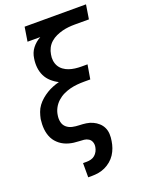

<svg xmlns="http://www.w3.org/2000/svg" viewBox="-173 -818 851 1117"><g transform="rotate(-20 252.5 -260.0)"><path d="M173 215V127H196Q209 127 222.5 123.5Q236 120 246.5 111Q257 102 263.5 89.5Q270 77 272 64Q275 48 270 33.5Q265 19 252.5 11Q240 3 225 1.5Q210 0 194 -0.5Q178 -1 163 -3Q148 -5 133.5 -9Q119 -13 105.5 -19.5Q92 -26 80.5 -35Q69 -44 59.5 -55Q50 -66 43.5 -79Q37 -92 33 -106.5Q29 -121 27.5 -136Q26 -151 26.5 -167Q27 -183 29 -198Q33 -218 40 -238Q47 -258 60 -275.5Q73 -293 89.5 -307Q106 -321 124 -332Q142 -343 162 -351Q182 -359 202 -364Q178 -376 158 -394Q138 -412 126.5 -435.5Q115 -459 112 -487Q109 -515 114 -544Q116 -559 122 -574.5Q128 -590 138.5 -603.5Q149 -617 162 -628Q175 -639 190 -647H111L125 -735H505L491 -647H403Q384 -647 364 -645Q344 -643 325 -638Q306 -633 287 -624.5Q268 -616 252 -602Q236 -588 226.5 -569.5Q217 -551 214 -531Q210 -512 212.5 -493Q215 -474 224 -458.5Q233 -443 248 -432Q263 -421 280.5 -415Q298 -409 317.5 -406.5Q337 -404 356 -404H394L379 -316H341Q319 -316 297 -314Q275 -312 253.5 -306.5Q232 -301 211 -291Q190 -281 172.5 -265Q155 -249 144 -228.5Q133 -208 130 -186Q126 -164 130.5 -143.5Q135 -123 150 -110Q165 -97 185.5 -92.5Q206 -88 227.5 -87.5Q249 -87 270 -84Q291 -81 309.5 -72.5Q328 -64 343 -50.5Q358 -37 366.5 -19Q375 -1 376 20.5Q377 42 373 64Q370 84 363 104Q356 124 344 142.5Q332 161 314.5 175.5Q297 190 277.5 199Q258 208 237 211.5Q216 215 196 215Z"/></g></svg>

Font: Iosevka Semibold Oblique
Style: Regular
Weight: 600
Italic angle: -9°
Monospace: yes
Designer: Belleve Invis
Foundry: Belleve Invis
Version: Version 32.5.0; ttfautohint (v1.8.4)